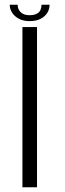

<svg xmlns="http://www.w3.org/2000/svg" viewBox="-20 -789 275 809"><path d="M74.5 0H136V-675H74.5ZM104.5 -700Q132.5 -700 151.2 -709.8Q170 -719.5 179.5 -735.2Q189 -751 189 -769H155Q155 -757.5 150.5 -747.2Q146 -737 135 -731Q124 -725 104.5 -725Q87 -725 76 -731.2Q65 -737.5 59.8 -747.2Q54.5 -757 54.5 -769H21Q21 -751 31.2 -735.2Q41.5 -719.5 60 -709.8Q78.5 -700 104.5 -700Z"/></svg>

Font: Anybody UltraCondensed Thin Light
Style: Regular
Weight: 300
Version: Version 1.111